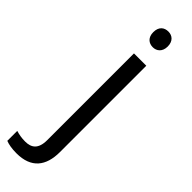

<svg xmlns="http://www.w3.org/2000/svg" viewBox="-383 -733 969 969"><g transform="rotate(45 101.5 -248.5)"><path d="M78 -681C78 -643 101 -625 130 -625C157 -625 181 -643 181 -681C181 -720 157 -737 130 -737C101 -737 78 -720 78 -681ZM22 240C127 240 173 180 173 80V-536H85V83C85 148 54 167 11 167C-15 167 -35 163 -55 157V228C-37 235 -12 240 22 240Z"/></g></svg>

Font: Noto Sans Miao
Style: Regular
Weight: 400
Designer: Monotype Design Team
Foundry: Monotype Imaging Inc.
Version: Version 2.003